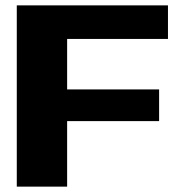

<svg xmlns="http://www.w3.org/2000/svg" viewBox="-20 -695 690 715"><path d="M42.5 0V-675H605.5V-550H230V-362H572.5V-244H230V0Z"/></svg>

Font: Anybody ExtraExpanded Regular
Style: Bold
Weight: 700
Width: 8
Designer: Tyler Finck
Foundry: Etcetera Type Company
Version: Version 1.010; ttfautohint (v1.8.3) -l 8 -r 50 -G 200 -x 14 